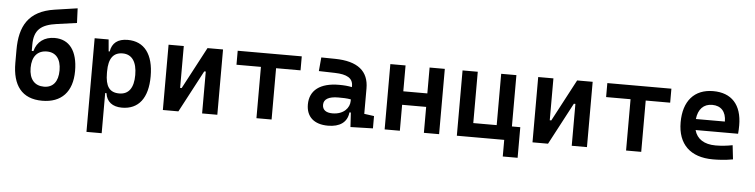

<svg xmlns="http://www.w3.org/2000/svg" viewBox="-53 -1016 5964 1516"><g transform="rotate(5 2929.5 -258.0)"><path d="M293 10.3C444.8 10.3 531.7 -80.6 531.7 -246.1C531.7 -405.3 465.3 -492.2 349.1 -492.2C268.6 -492.2 209.5 -449.7 190.4 -374.5H177.2V-423.3C177.2 -542 232.4 -586.4 356 -603.5L513.7 -625.5L508.8 -741.2L329.1 -714.8C122.1 -684.1 56.2 -559.6 56.2 -371.6V-269C56.2 -92.3 130.9 10.3 293 10.3ZM297.4 -101.6C223.6 -101.6 179.7 -150.4 179.7 -240.7C179.7 -331.5 223.1 -380.4 297.4 -380.4C367.7 -380.4 409.2 -331.1 409.2 -240.7C409.2 -150.4 368.2 -101.6 297.4 -101.6Z M663.1 224.6H783.7V-93.8H793.9C802.7 -26.4 850.1 9.8 925.3 9.8C1056.6 9.8 1129.9 -83.5 1129.9 -256.3C1129.9 -431.2 1056.6 -527.3 924.8 -527.3C845.7 -527.3 801.3 -491.2 790.5 -423.8H782.2L773.9 -517.6H663.1ZM783.7 -251.5V-265.6C783.7 -368.2 820.8 -417.5 894 -417.5C967.8 -417.5 1007.8 -360.4 1007.8 -256.3C1007.8 -153.3 968.8 -100.1 894 -100.1C816.4 -100.1 783.7 -148.4 783.7 -251.5Z M1249 0H1372.1L1547.9 -332H1560.1V0H1680.7V-517.6H1557.6L1381.8 -185.5H1369.6V-517.6H1249Z M1990.7 0H2110.8V-406.7H2304.7V-517.6H1796.9V-406.7H1990.7Z M2736.3 4.9 2914.1 0V-97.7L2835.9 -108.4V-309.6C2835.9 -446.3 2749 -518.6 2568.4 -521L2459 -522.5L2449.2 -413.6L2578.1 -410.2C2672.4 -407.7 2720.2 -380.9 2720.2 -320.3V-310.1C2690.4 -316.4 2658.2 -319.3 2617.7 -319.3C2469.7 -319.3 2385.7 -256.8 2385.7 -143.6C2385.7 -45.4 2448.7 9.8 2558.1 9.8C2650.9 9.8 2710 -29.8 2718.3 -109.4H2729.5ZM2720.2 -212.9V-200.2C2720.2 -146.5 2674.8 -90.3 2584.5 -90.3C2533.2 -90.3 2505.4 -111.8 2505.4 -151.4C2505.4 -196.3 2545.4 -219.2 2620.6 -219.2C2654.8 -219.2 2685.1 -219.2 2720.2 -212.9Z M3317.9 0H3438.5V-517.6H3317.9V-312.5H3127.4V-517.6H3006.8V0H3127.4V-205.6H3317.9Z M3579.1 0H3954.6V131.8H4072.3V-110.8H4005.9V-517.6H3885.3V-110.8H3699.7V-517.6H3579.1Z M4178.7 0H4301.8L4477.5 -332H4489.7V0H4610.4V-517.6H4487.3L4311.5 -185.5H4299.3V-517.6H4178.7Z M4920.4 0H5040.5V-406.7H5234.4V-517.6H4726.6V-406.7H4920.4Z M5608.9 9.8C5649.9 9.8 5703.1 7.8 5767.6 -3.9L5754.9 -115.2C5709.5 -106.4 5666 -101.6 5620.6 -101.6C5530.8 -101.6 5472.2 -138.7 5453.1 -209H5790C5792 -230 5793 -251.5 5793 -275.9C5793 -439.5 5710.4 -527.3 5565.9 -527.3C5416 -527.3 5330.1 -428.7 5330.1 -259.8C5330.1 -85.9 5430.7 9.8 5608.9 9.8ZM5447.8 -295.9C5456.5 -374.5 5499 -418.5 5566.9 -418.5C5636.2 -418.5 5677.7 -375 5677.7 -295.9Z"/></g></svg>

Font: Cascadia Code NF SemiBold
Style: Regular
Weight: 600
Monospace: yes
Designer: Aaron Bell
Foundry: Saja Typeworks
Version: Version 2404.023